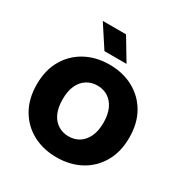

<svg xmlns="http://www.w3.org/2000/svg" viewBox="-167 -840 938 981"><g transform="rotate(30 301.5 -349.0)"><path d="M301.4 12Q222.4 12 160.7 -21.3Q99 -54.6 63.8 -115.9Q28.5 -177.2 28.5 -260.9Q28.5 -345.4 63.8 -406.3Q99 -467.3 160.7 -500.7Q222.4 -534.2 301.4 -534.2Q380.7 -534.2 442.3 -500.7Q503.9 -467.3 539.1 -406.3Q574.3 -345.4 574.3 -260.9Q574.3 -177.2 539.1 -115.9Q503.9 -54.6 442.3 -21.3Q380.7 12 301.4 12ZM301.4 -111.5Q336.6 -111.5 363.7 -128.8Q390.8 -146.1 406.3 -179.4Q421.9 -212.6 421.9 -260.9Q421.9 -309.6 406.3 -342.8Q390.8 -376 363.7 -393.3Q336.6 -410.6 301.4 -410.6Q266.3 -410.6 238.8 -393.3Q211.3 -376 196.1 -342.8Q180.9 -309.6 180.9 -260.9Q180.9 -212.6 196.1 -179.4Q211.3 -146.1 238.8 -128.8Q266.3 -111.5 301.4 -111.5ZM295.7 -710 373.4 -580.5H243.1L158.5 -710Z"/></g></svg>

Font: TikTok Sans Light
Style: Regular
Weight: 300
Version: Version 4.000